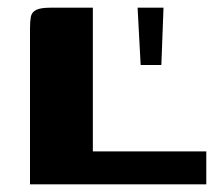

<svg xmlns="http://www.w3.org/2000/svg" viewBox="-20 -480 567 500"><path d="M221.8 -460V-85.8H517.2V0H58.1V-405.6Q58.1 -424.3 60.3 -436.2Q62.5 -448.1 74 -454.1Q85.4 -460 112.4 -460ZM346.3 -310.7 338.3 -460H405.8L400.2 -310.7Z"/></svg>

Font: Genos Thin
Style: Regular
Weight: 100
Designer: Robert E. Leuschke
Foundry: Robert E. Leuschke
Version: Version 1.010